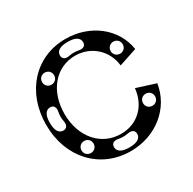

<svg xmlns="http://www.w3.org/2000/svg" viewBox="-123 -637 777 774"><g transform="rotate(-30 266.0 -250.0)"><path d="M276 12C393 12 488 -65 504 -172L416 -200C408 -120 352 -68 276 -68C184 -68 118 -144 118 -252C118 -358 182 -434 272 -434C346 -434 404 -381 412 -308L496 -336C480 -439 387 -512 272 -512C132 -512 32 -403 32 -250C32 -97 134 12 276 12ZM81 -196C61 -196 49 -214 49 -248V-252C49 -286 61 -304 81 -304C97 -304 105 -292 101 -272C98 -256 98 -244 101 -228C105 -208 97 -196 81 -196ZM220 -465C220 -485 238 -497 272 -497H276C310 -497 328 -485 328 -465C328 -449 316 -441 296 -445C280 -448 268 -448 252 -445C232 -441 220 -449 220 -465ZM224 -36C224 -52 236 -60 256 -56C272 -53 284 -53 300 -56C320 -60 332 -52 332 -36C332 -16 314 -4 280 -4H276C242 -4 224 -16 224 -36ZM132 -62C116 -62 104 -74 104 -90C104 -106 116 -118 132 -118C148 -118 160 -106 160 -90C160 -74 148 -62 132 -62ZM442 -103C426 -103 414 -115 414 -131C414 -147 426 -159 442 -159C458 -159 470 -147 470 -131C470 -115 458 -103 442 -103ZM132 -380C116 -380 104 -392 104 -408C104 -424 116 -436 132 -436C148 -436 160 -424 160 -408C160 -392 148 -380 132 -380ZM434 -350C418 -350 406 -362 406 -378C406 -394 418 -406 434 -406C450 -406 462 -394 462 -378C462 -362 450 -350 434 -350Z"/></g></svg>

Font: Apfel Grotezk Brukt
Style: Regular
Weight: 300
Designer: Luigi Gorlero
Foundry: © 2023, Luigi Gorlero & Collletttivo
Version: Version 2.000;Glyphs 3.2 (3217)